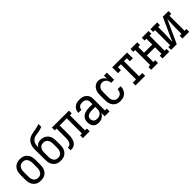

<svg xmlns="http://www.w3.org/2000/svg" viewBox="295 -2069 3410 3410"><g transform="rotate(-45 2000.0 -363.5)"><path d="M250 8Q223 8 196.5 2.5Q170 -3 147.5 -16.5Q125 -30 107.5 -50.5Q90 -71 79.5 -95.5Q69 -120 65 -146.5Q61 -173 61 -200V-320Q61 -347 65 -373.5Q69 -400 79.5 -424.5Q90 -449 107.5 -469.5Q125 -490 147.5 -503.5Q170 -517 196.5 -522.5Q223 -528 250 -528Q277 -528 303.5 -522.5Q330 -517 352.5 -503.5Q375 -490 392.5 -469.5Q410 -449 420.5 -424.5Q431 -400 435 -373.5Q439 -347 439 -320V-200Q439 -173 435 -146.5Q431 -120 420.5 -95.5Q410 -71 392.5 -50.5Q375 -30 352.5 -16.5Q330 -3 303.5 2.5Q277 8 250 8ZM250 -62Q267 -62 283.5 -66Q300 -70 313.5 -80Q327 -90 336.5 -104Q346 -118 351.5 -134Q357 -150 359.5 -166.5Q362 -183 362 -200V-320Q362 -337 359.5 -353.5Q357 -370 351.5 -386Q346 -402 336.5 -416Q327 -430 313.5 -440Q300 -450 283.5 -454Q267 -458 250 -458Q233 -458 216.5 -454Q200 -450 186.5 -440Q173 -430 163.5 -416Q154 -402 148.5 -386Q143 -370 141 -353.5Q139 -337 139 -320V-200Q139 -183 141 -166.5Q143 -150 148.5 -134Q154 -118 163.5 -104Q173 -90 186.5 -80Q200 -70 216.5 -66Q233 -62 250 -62Z M750 8Q723 8 696.5 2.5Q670 -3 647.5 -16.5Q625 -30 607.5 -50.5Q590 -71 579.5 -95.5Q569 -120 565 -146.5Q561 -173 561 -200V-303Q561 -336 560 -370Q559 -404 559 -438V-439Q559 -466 561 -492.5Q563 -519 570.5 -545Q578 -571 591 -595Q604 -619 623.5 -637.5Q643 -656 667 -668Q691 -680 717 -687Q743 -694 769.5 -698Q796 -702 822.5 -707Q849 -712 875 -719Q901 -726 926 -735V-665Q904 -654 879.5 -647.5Q855 -641 830.5 -636.5Q806 -632 781 -629Q756 -626 732 -618.5Q708 -611 687.5 -595.5Q667 -580 654 -558.5Q641 -537 636 -512Q631 -487 631 -462Q631 -458 631.5 -453.5Q632 -449 632 -445Q641 -460 654 -473.5Q667 -487 683 -495.5Q699 -504 717.5 -507.5Q736 -511 754 -511Q780 -511 806 -504.5Q832 -498 854.5 -484.5Q877 -471 894 -450.5Q911 -430 921.5 -405.5Q932 -381 935.5 -355Q939 -329 939 -303V-200Q939 -173 935 -146.5Q931 -120 920.5 -95.5Q910 -71 892.5 -50.5Q875 -30 852.5 -16.5Q830 -3 803.5 2.5Q777 8 750 8ZM750 -62Q767 -62 783.5 -66Q800 -70 813.5 -80Q827 -90 836.5 -104Q846 -118 851.5 -134Q857 -150 859.5 -166.5Q862 -183 862 -200V-303Q862 -319 859.5 -336Q857 -353 851.5 -368.5Q846 -384 836.5 -398Q827 -412 813.5 -422Q800 -432 783.5 -436Q767 -440 751 -440Q734 -440 717.5 -436Q701 -432 687 -422Q673 -412 663.5 -398Q654 -384 648.5 -368.5Q643 -353 641 -336Q639 -319 639 -303V-200Q639 -183 641 -166.5Q643 -150 648.5 -134Q654 -118 663.5 -104Q673 -90 686.5 -80Q700 -70 716.5 -66Q733 -62 750 -62Z M1000 0V-70Q1015 -70 1029 -73.5Q1043 -77 1054.5 -86Q1066 -95 1073.5 -107.5Q1081 -120 1085.5 -134Q1090 -148 1092 -162.5Q1094 -177 1095 -191.5Q1096 -206 1096 -220.5Q1096 -235 1096 -250V-450H1050V-520H1477V-450H1431V-70H1477V0H1307V-70H1353V-450H1174V-259Q1174 -236 1173.5 -213.5Q1173 -191 1170.5 -168.5Q1168 -146 1163 -124Q1158 -102 1148 -81.5Q1138 -61 1123 -44Q1108 -27 1088 -16.5Q1068 -6 1045.5 -3Q1023 0 1000 0Z M1701 8Q1682 8 1662.5 4.5Q1643 1 1626 -8.5Q1609 -18 1596 -33Q1583 -48 1575 -65.5Q1567 -83 1564 -102.5Q1561 -122 1561 -141Q1561 -166 1567 -191Q1573 -216 1588 -236Q1603 -256 1624.5 -270Q1646 -284 1669.5 -292Q1693 -300 1718 -303Q1743 -306 1768 -306H1853V-355Q1853 -376 1847 -396.5Q1841 -417 1826 -431.5Q1811 -446 1790 -452Q1769 -458 1749 -458Q1730 -458 1711 -454Q1692 -450 1677 -439Q1662 -428 1653 -410.5Q1644 -393 1644 -374H1567Q1567 -397 1573 -418.5Q1579 -440 1591.5 -458.5Q1604 -477 1622 -491Q1640 -505 1661 -513.5Q1682 -522 1704 -525Q1726 -528 1749 -528Q1772 -528 1796 -524Q1820 -520 1841.5 -510Q1863 -500 1881 -484Q1899 -468 1910.5 -447Q1922 -426 1926.5 -402.5Q1931 -379 1931 -355V-70H1977V0H1854V-86Q1844 -64 1828.5 -45.5Q1813 -27 1792.5 -15Q1772 -3 1748.5 2.5Q1725 8 1701 8ZM1732 -62Q1756 -62 1779.5 -69Q1803 -76 1820.5 -92.5Q1838 -109 1846 -132.5Q1854 -156 1854 -180V-236H1768Q1753 -236 1738.5 -234.5Q1724 -233 1710 -229.5Q1696 -226 1682.5 -219.5Q1669 -213 1658.5 -202.5Q1648 -192 1643 -178Q1638 -164 1638 -149Q1638 -131 1644.5 -113.5Q1651 -96 1664.5 -83.5Q1678 -71 1695.5 -66.5Q1713 -62 1732 -62Z M2247 8Q2221 8 2194.5 2.5Q2168 -3 2145.5 -16.5Q2123 -30 2106 -51Q2089 -72 2078.5 -96.5Q2068 -121 2064.5 -147.5Q2061 -174 2061 -200V-320Q2061 -345 2063.5 -369.5Q2066 -394 2074 -417Q2082 -440 2095.5 -461Q2109 -482 2128 -497.5Q2147 -513 2171 -520.5Q2195 -528 2219 -528Q2240 -528 2260.5 -522.5Q2281 -517 2299 -505.5Q2317 -494 2331 -478.5Q2345 -463 2356 -445V-520H2431V-339H2356Q2356 -362 2348.5 -383.5Q2341 -405 2326 -422Q2311 -439 2290 -448.5Q2269 -458 2247 -458Q2222 -458 2199 -446.5Q2176 -435 2162 -414.5Q2148 -394 2143.5 -369.5Q2139 -345 2139 -320V-200Q2139 -183 2140.5 -166.5Q2142 -150 2147.5 -134.5Q2153 -119 2162.5 -105Q2172 -91 2185 -81Q2198 -71 2214.5 -66.5Q2231 -62 2247 -62Q2270 -62 2291.5 -70Q2313 -78 2327.5 -94.5Q2342 -111 2349 -133Q2356 -155 2356 -177V-178H2433V-176Q2433 -152 2427.5 -127.5Q2422 -103 2411 -81Q2400 -59 2382.5 -41.5Q2365 -24 2343 -12.5Q2321 -1 2296.5 3.5Q2272 8 2247 8Z M2629 0V-70H2711V-450H2638V-375H2563V-520H2937V-375H2862V-450H2789V-70H2871V0Z M3023 0V-70H3069V-450H3023V-520H3193V-450H3147V-304H3353V-450H3307V-520H3477V-450H3431V-70H3477V0H3307V-70H3353V-234H3147V-70H3193V0Z M3523 0V-70H3569V-450H3523V-520H3693V-450H3647V-312Q3647 -255 3643 -198Q3639 -141 3637 -84L3835 -520H3977V-450H3931V-70H3977V0H3807V-70H3854V-208Q3854 -265 3857.5 -322Q3861 -379 3863 -436L3665 0Z"/></g></svg>

Font: Iosevka Curly Slab
Style: Regular
Weight: 400
Monospace: yes
Designer: Belleve Invis
Foundry: Belleve Invis
Version: Version 22.1.2; ttfautohint (v1.8.4)